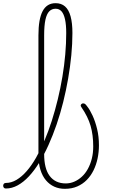

<svg xmlns="http://www.w3.org/2000/svg" viewBox="-94 -1170 728 1209"><path d="M-57 17Q-66 17 -70 11.5Q-74 6 -74 -0.5Q-74 -7 -70 -12.5Q-66 -18 -57 -18Q-23 -18 10 -37.5Q43 -57 74 -92.5Q105 -128 133 -177Q161 -226 186 -284.5Q211 -343 232 -409Q253 -475 270 -545Q287 -615 299 -687Q311 -759 317 -828Q323 -897 323 -962Q323 -971 329 -975.5Q335 -980 342.5 -980Q350 -980 356 -975.5Q362 -971 362 -962Q362 -894 355 -821.5Q348 -749 335 -674.5Q322 -600 304 -527.5Q286 -455 262.5 -386.5Q239 -318 211.5 -257Q184 -196 153 -146Q122 -96 88 -59.5Q54 -23 17.5 -3Q-19 17 -57 17ZM314 19Q278 19 248 5.5Q218 -8 195.5 -34.5Q173 -61 160.5 -101Q148 -141 148 -193V-947Q148 -1050 174.5 -1100Q201 -1150 256 -1150Q292 -1150 315.5 -1129.5Q339 -1109 350.5 -1067Q362 -1025 362 -962Q362 -953 356 -948Q350 -943 342.5 -943Q335 -943 329 -948Q323 -953 323 -962Q323 -1014 315.5 -1048Q308 -1082 293.5 -1098.5Q279 -1115 256 -1115Q232 -1115 216 -1098.5Q200 -1082 192 -1045.5Q184 -1009 184 -947V-200Q184 -155 192.5 -120.5Q201 -86 218.5 -62.5Q236 -39 261.5 -27Q287 -15 320 -15Q348 -15 373.5 -26Q399 -37 421 -57Q443 -77 459 -106Q475 -135 484 -170.5Q493 -206 493 -248Q493 -320 476.5 -377.5Q460 -435 418 -496Q413 -503 414.5 -508Q416 -513 420.5 -516Q425 -519 429 -519Q437 -519 442 -515Q447 -511 455 -500Q472 -479 489 -442Q506 -405 517.5 -357.5Q529 -310 529 -255Q529 -213 520.5 -172.5Q512 -132 495 -97.5Q478 -63 452.5 -37Q427 -11 392.5 4Q358 19 314 19Z"/></svg>

Font: Playwrite BR Thin
Style: Regular
Weight: 250
Version: Version 1.003